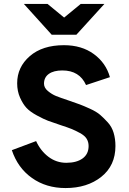

<svg xmlns="http://www.w3.org/2000/svg" viewBox="-20 -941 655 973"><path d="M242 -765 101 -921H221L305 -852L389 -921H509L367 -765ZM312 12Q214 12 142 -39Q70 -90 40 -180L163 -226Q186 -176 226 -146Q266 -116 316 -116Q368 -116 398.5 -138Q429 -160 429 -201Q429 -222 419 -238Q409 -254 385 -267Q361 -280 342.5 -287.5Q324 -295 287 -307Q245 -321 223.5 -329Q202 -337 167 -356Q132 -375 114 -394.5Q96 -414 81.5 -446.5Q67 -479 67 -519Q67 -601 131 -656.5Q195 -712 304 -712Q394 -712 455.5 -667Q517 -622 537 -550L416 -510Q383 -584 296 -584Q252 -584 227.5 -566.5Q203 -549 203 -517Q203 -496 223 -479.5Q243 -463 264 -454.5Q285 -446 330 -431Q365 -419 384 -412Q403 -405 436 -390Q469 -375 487.5 -359Q506 -343 526.5 -320.5Q547 -298 556 -267.5Q565 -237 565 -201Q565 -102 493.5 -45Q422 12 312 12Z"/></svg>

Font: OVRPSS Recut ExtraBold
Style: Regular
Weight: 800
Designer: Giant Group
Foundry: Giant Group
Version: Version 1.001;hotconv 1.0.109;makeotfexe 2.5.65596